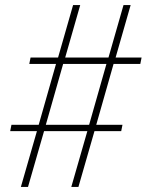

<svg xmlns="http://www.w3.org/2000/svg" viewBox="-20 -734 576 754"><path d="M62 0H90L153 -219H323L260 0H288L351 -219H456L461 -244H358L426 -483H531L536 -508H434L493 -714H465L406 -508H236L295 -714H267L208 -508H100L95 -483H200L132 -244H25L20 -219H125ZM160 -244 228 -483H398L330 -244Z"/></svg>

Font: Noto Serif SemiCondensed Thin
Style: Italic
Weight: 100
Width: 4
Italic angle: -12°
Designer: Monotype Design Team
Foundry: Monotype Imaging Inc.
Version: Version 2.013